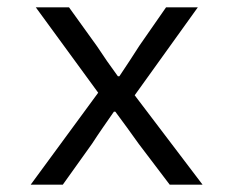

<svg xmlns="http://www.w3.org/2000/svg" viewBox="-20 -506 640 526"><path d="M64 0H152L232 -112C252 -143 272 -171 292 -200H296C317 -172 340 -140 360 -112L445 0H535L349 -245L522 -486H435L362 -381C345 -354 325 -324 307 -297H303C283 -324 263 -353 246 -379L169 -486H78L249 -252Z"/></svg>

Font: Hasklig
Style: Regular
Weight: 400
Monospace: yes
Designer: Paul D. Hunt, Teo Tuominen
Foundry: Adobe Systems Incorporated
Version: Version 2.030;PS 1.0;hotconv 16.6.51;makeotf.lib2.5.65220